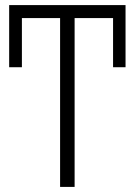

<svg xmlns="http://www.w3.org/2000/svg" viewBox="-20 -734 530 754"><path d="M473 -470H424V-663H273V0H216V-663H66V-470H16V-714H66H473Z"/></svg>

Font: Noto Sans UI NarrowLight
Style: Regular
Weight: 300
Width: 4
Designer: Monotype Design Team
Foundry: Monotype Imaging Inc.
Version: Version 1.001